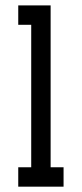

<svg xmlns="http://www.w3.org/2000/svg" viewBox="-20 -704 309 724"><path d="M170.9 -683.6Q170.9 -531.2 170.9 -73.2Q183.6 -73.2 219.7 -73.2Q219.7 -54.7 219.7 0Q176.8 0 48.8 0Q48.8 -18.6 48.8 -73.2Q60.5 -73.2 97.7 -73.2Q97.7 -208 97.7 -610.4Q85 -610.4 48.8 -610.4Q48.8 -628.9 48.8 -683.6Q79.1 -683.6 170.9 -683.6Z"/></svg>

Font: ZAANS 2018
Style: Regular
Weight: 400
Designer: Counter Creatives
Version: Version 1.0 - 24-01-18